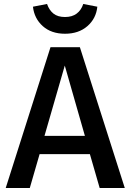

<svg xmlns="http://www.w3.org/2000/svg" viewBox="-20 -945 655 965"><path d="M431.8 -170.3H179L129.7 0H8.7L233.8 -707.7H381.5L607.2 0H481ZM203.6 -262.1H406.7L305.6 -615.4ZM306.7 -775.4Q237.9 -775.4 195.1 -813.6Q152.3 -851.8 145.6 -911.3L216.4 -925.1Q227.2 -893.8 248.7 -876.7Q270.3 -859.5 306.7 -859.5Q342.6 -859.5 365.4 -876.7Q388.2 -893.8 398.5 -925.1L469.2 -911.3Q463.1 -851.8 419.2 -813.6Q375.4 -775.4 306.7 -775.4Z"/></svg>

Font: Fira Code Medium
Style: Regular
Weight: 500
Designer: Carrois Corporate, Edenspiekermann AG, Nikita Prokopov
Foundry: Carrois Corporate, Edenspiekermann AG, Nikita Prokopov
Version: Version 6.002